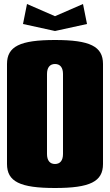

<svg xmlns="http://www.w3.org/2000/svg" viewBox="-20 -930 550 960"><path d="M95 -810 255 -775 415 -810 395 -910 255 -849 115 -910ZM255 -730C80 -730 15 -698 15 -610V-110C15 -22 80 10 255 10C430 10 495 -22 495 -110V-610C495 -698 430 -730 255 -730ZM255 -610C281 -610 295 -592 295 -560V-160C295 -128 281 -110 255 -110C229 -110 215 -128 215 -160V-560C215 -592 229 -610 255 -610Z"/></svg>

Font: MikodacsPCS
Style: Regular
Weight: 900
Designer: gluk (gluksza@wp.pl)
Foundry: gluk (gluksza@wp.pl)
Version: Version 0.27